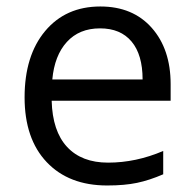

<svg xmlns="http://www.w3.org/2000/svg" viewBox="-20 -565 601 595"><path d="M312 9.8Q193.4 9.8 124.8 -62.5Q56.2 -134.8 56.2 -263.2Q56.2 -392.6 119.9 -468.8Q183.6 -544.9 291 -544.9Q391.6 -544.9 450.2 -478.8Q508.8 -412.6 508.8 -304.2V-252.9H140.1Q142.6 -158.7 187.7 -109.9Q232.9 -61 314.9 -61Q401.4 -61 485.8 -97.2V-24.9Q442.9 -6.3 404.5 1.7Q366.2 9.8 312 9.8ZM290 -477.1Q225.6 -477.1 187.3 -435.1Q148.9 -393.1 142.1 -318.8H421.9Q421.9 -395.5 387.7 -436.3Q353.5 -477.1 290 -477.1Z"/></svg>

Font: CAA NEO Sans
Style: Regular
Weight: 400
Version: Version 1.10